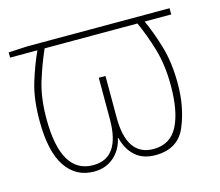

<svg xmlns="http://www.w3.org/2000/svg" viewBox="-82 -632 854 747"><g transform="rotate(-15 344.5 -259.0)"><path d="M658 -528H84L9 -524V-503H119Q95 -451 75.5 -387.5Q56 -324 56 -236Q56 -112 97 -51Q138 10 211 10Q258 10 290.5 -18Q323 -46 333 -92H335Q346 -46 376.5 -18Q407 10 458 10Q549 10 581 -66Q613 -142 613 -236Q613 -322 593.5 -387.5Q574 -453 551 -503H658ZM522 -503Q546 -450 565.5 -385Q585 -320 585 -236Q585 -131 554.5 -73Q524 -15 457 -15Q349 -15 349 -171V-338H322V-171Q322 -15 214 -15Q84 -15 84 -236Q84 -321 104 -385Q124 -449 148 -503Z"/></g></svg>

Font: Noto Sans Display Thin
Style: Regular
Weight: 250
Designer: Monotype Design Team
Foundry: Monotype Imaging Inc.
Version: Version 1.900